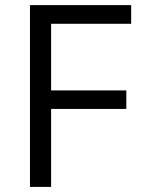

<svg xmlns="http://www.w3.org/2000/svg" viewBox="-20 -734 556 754"><path d="M180.7 0H97.7V-713.9H495.1V-640.6H180.7V-378.9H476.1V-306.2H180.7Z"/></svg>

Font: Wonky
Style: Regular
Weight: 400
Designer: Monotype Design Team
Foundry: Monotype Imaging Inc.
Version: Version 3.000